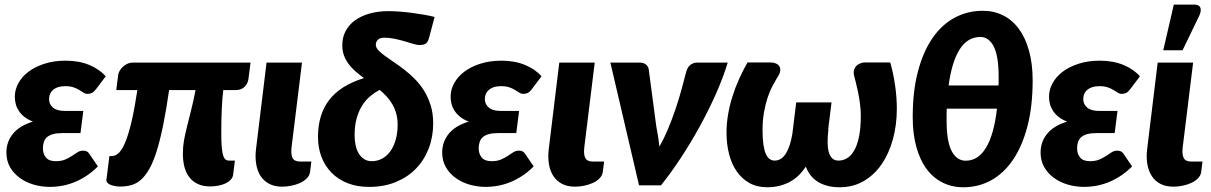

<svg xmlns="http://www.w3.org/2000/svg" viewBox="-20 -782 5109 810"><path d="M386 -407Q376 -393.5 367.8 -389.8Q359.5 -386 349.5 -386Q340.5 -386 332.8 -391Q325 -396 314.8 -402.2Q304.5 -408.5 290.5 -413.5Q276.5 -418.5 255 -418.5Q223 -418.5 205 -403.8Q187 -389 187 -363.5Q187 -342.5 203.5 -328.2Q220 -314 254.5 -314H331.5L319.5 -220.5H242.5Q219 -220.5 203.2 -216Q187.5 -211.5 178.2 -203.2Q169 -195 165 -183Q161 -171 161 -156Q161 -133 173.8 -117.5Q186.5 -102 215 -102Q239 -102 255 -109Q271 -116 283.5 -124.2Q296 -132.5 306.8 -139.5Q317.5 -146.5 331 -146.5Q348.5 -146.5 356.5 -133.5L393 -80Q366.5 -53.5 339 -36.5Q311.5 -19.5 285 -10Q258.5 -0.5 234.5 3Q210.5 6.5 192 6.5Q155.5 6.5 122 -3.2Q88.5 -13 63 -31.8Q37.5 -50.5 22.2 -77.2Q7 -104 7 -138.5Q7 -184 35 -218Q63 -252 119 -269Q97 -277.5 82.5 -289.2Q68 -301 59 -315Q50 -329 46.2 -344Q42.5 -359 42.5 -374Q42.5 -403.5 57.5 -431Q72.5 -458.5 100.2 -479.5Q128 -500.5 167.8 -513.2Q207.5 -526 257 -526Q313.5 -526 357 -507.8Q400.5 -489.5 426 -460Z M1037 -518 1028 -448Q1025.5 -429.5 1011.8 -415.8Q998 -402 975.5 -402H922Q918 -371 915.8 -326.8Q913.5 -282.5 913.5 -218.5Q913.5 -181 915.8 -158.5Q918 -136 922.2 -124Q926.5 -112 932.5 -108.2Q938.5 -104.5 946 -104.5H971L963.5 -45Q962 -33 953.2 -23.8Q944.5 -14.5 931.2 -8.2Q918 -2 901.2 1.2Q884.5 4.5 867 4.5Q837 4.5 815.2 -5.5Q793.5 -15.5 779.2 -33.8Q765 -52 758.2 -77.5Q751.5 -103 751.5 -133.5Q751.5 -163 756.2 -189.5Q761 -216 768.5 -246.2Q776 -276.5 785.5 -313.8Q795 -351 805 -402H693.5Q681 -316 668 -252.5Q655 -189 640.8 -143.8Q626.5 -98.5 610.2 -69.8Q594 -41 575.2 -24.2Q556.5 -7.5 534.5 -1.2Q512.5 5 486.5 5Q477 5 466.5 3.2Q456 1.5 447.5 -1.8Q439 -5 433.5 -10.5Q428 -16 429 -23.5L441.5 -123.5H451.5Q468 -123.5 482.5 -138.2Q497 -153 510.2 -186.2Q523.5 -219.5 535.8 -272.5Q548 -325.5 559.5 -402H470.5L478.5 -465.5Q479.5 -474 484.8 -483.2Q490 -492.5 498.2 -500.2Q506.5 -508 517.5 -513Q528.5 -518 542 -518Z M1104.5 -518H1254L1210 -160.5Q1206.5 -130.5 1214.2 -115.5Q1222 -100.5 1245.5 -100.5H1293.5L1288 -56.5Q1286 -41.5 1274.5 -29.8Q1263 -18 1246 -10.2Q1229 -2.5 1209.2 1.5Q1189.5 5.5 1171 5.5Q1138.5 5.5 1115.8 -6.5Q1093 -18.5 1079.2 -39.8Q1065.5 -61 1060.8 -90Q1056 -119 1060 -152.5Z M1790 -622Q1785 -604 1776 -598Q1767 -592 1749.5 -592Q1739.5 -592 1723.5 -596.8Q1707.5 -601.5 1687.8 -607.5Q1668 -613.5 1646 -618.2Q1624 -623 1602 -623Q1583 -623 1574.2 -614.2Q1565.5 -605.5 1565.5 -593.5Q1565.5 -581.5 1576 -570.2Q1586.5 -559 1603.5 -546.5Q1620.5 -534 1642.2 -519.5Q1664 -505 1686.5 -487.5Q1709 -470 1730.8 -448Q1752.5 -426 1769.5 -398.5Q1786.5 -371 1797 -337.2Q1807.5 -303.5 1807.5 -261.5Q1807.5 -205 1788.8 -156Q1770 -107 1735.2 -71Q1700.5 -35 1650.2 -14.2Q1600 6.5 1537 6.5Q1486.5 6.5 1446.5 -9.2Q1406.5 -25 1378.8 -53.2Q1351 -81.5 1336.2 -120Q1321.5 -158.5 1321.5 -204.5Q1321.5 -299 1369 -360.5Q1416.5 -422 1515.5 -452.5Q1497 -466 1480.5 -480.2Q1464 -494.5 1451.5 -511Q1439 -527.5 1431.5 -547Q1424 -566.5 1424 -591Q1424 -624.5 1438.2 -651.2Q1452.5 -678 1478.2 -696.5Q1504 -715 1539.8 -725Q1575.5 -735 1618 -735Q1641 -735 1667 -733Q1693 -731 1719.2 -727.5Q1745.5 -724 1769.8 -719.8Q1794 -715.5 1813.5 -710.5ZM1657.5 -256.5Q1657.5 -282 1651.5 -303.2Q1645.5 -324.5 1635.2 -342.2Q1625 -360 1611 -375Q1597 -390 1581.5 -403Q1561 -392 1541.8 -376Q1522.5 -360 1508 -337Q1493.5 -314 1484.8 -283.2Q1476 -252.5 1476 -212Q1476 -189.5 1480.2 -169.5Q1484.5 -149.5 1493.5 -134.5Q1502.5 -119.5 1516.2 -110.8Q1530 -102 1549 -102Q1572 -102 1592 -112.8Q1612 -123.5 1626.5 -143.5Q1641 -163.5 1649.2 -192.2Q1657.5 -221 1657.5 -256.5Z M2224.5 -407Q2214.5 -393.5 2206.2 -389.8Q2198 -386 2188 -386Q2179 -386 2171.2 -391Q2163.5 -396 2153.2 -402.2Q2143 -408.5 2129 -413.5Q2115 -418.5 2093.5 -418.5Q2061.5 -418.5 2043.5 -403.8Q2025.5 -389 2025.5 -363.5Q2025.5 -342.5 2042 -328.2Q2058.5 -314 2093 -314H2170L2158 -220.5H2081Q2057.5 -220.5 2041.8 -216Q2026 -211.5 2016.8 -203.2Q2007.5 -195 2003.5 -183Q1999.5 -171 1999.5 -156Q1999.5 -133 2012.2 -117.5Q2025 -102 2053.5 -102Q2077.5 -102 2093.5 -109Q2109.5 -116 2122 -124.2Q2134.5 -132.5 2145.2 -139.5Q2156 -146.5 2169.5 -146.5Q2187 -146.5 2195 -133.5L2231.5 -80Q2205 -53.5 2177.5 -36.5Q2150 -19.5 2123.5 -10Q2097 -0.5 2073 3Q2049 6.5 2030.5 6.5Q1994 6.5 1960.5 -3.2Q1927 -13 1901.5 -31.8Q1876 -50.5 1860.8 -77.2Q1845.5 -104 1845.5 -138.5Q1845.5 -184 1873.5 -218Q1901.5 -252 1957.5 -269Q1935.5 -277.5 1921 -289.2Q1906.5 -301 1897.5 -315Q1888.5 -329 1884.8 -344Q1881 -359 1881 -374Q1881 -403.5 1896 -431Q1911 -458.5 1938.8 -479.5Q1966.5 -500.5 2006.2 -513.2Q2046 -526 2095.5 -526Q2152 -526 2195.5 -507.8Q2239 -489.5 2264.5 -460Z M2339.5 -518H2489L2445 -160.5Q2441.5 -130.5 2449.2 -115.5Q2457 -100.5 2480.5 -100.5H2528.5L2523 -56.5Q2521 -41.5 2509.5 -29.8Q2498 -18 2481 -10.2Q2464 -2.5 2444.2 1.5Q2424.5 5.5 2406 5.5Q2373.5 5.5 2350.8 -6.5Q2328 -18.5 2314.2 -39.8Q2300.5 -61 2295.8 -90Q2291 -119 2295 -152.5Z M3050 -518Q3031.5 -456.5 3001 -387.5Q2970.5 -318.5 2932.8 -249.8Q2895 -181 2852.8 -116.8Q2810.5 -52.5 2768.5 0H2676L2555 -518H2678.5Q2694.5 -518 2704.2 -510.5Q2714 -503 2716.5 -491.5L2748.5 -250.5Q2753 -228 2756.2 -206.5Q2759.5 -185 2762 -163.5Q2782 -199 2798.8 -239.2Q2815.5 -279.5 2829.5 -320.8Q2843.5 -362 2854.5 -402Q2865.5 -442 2874.5 -477.5Q2880.5 -500 2893.5 -509Q2906.5 -518 2921 -518Z M3248 -104.5Q3263.5 -104.5 3275.8 -113Q3288 -121.5 3297 -136.8Q3306 -152 3312.5 -173Q3319 -194 3323 -219L3339 -350H3488L3474 -237H3475Q3471.5 -208.5 3471.5 -184Q3471.5 -159.5 3476 -142Q3480.5 -124.5 3490.5 -114.5Q3500.5 -104.5 3518 -104.5Q3535.5 -104.5 3552.2 -113.8Q3569 -123 3582.2 -144.8Q3595.5 -166.5 3603.5 -203Q3611.5 -239.5 3611.5 -294Q3611.5 -319 3608 -345.2Q3604.5 -371.5 3599.8 -394Q3595 -416.5 3590.8 -433.2Q3586.5 -450 3585 -456Q3579.5 -473.5 3582.8 -485.5Q3586 -497.5 3593.5 -504.8Q3601 -512 3610.5 -515.2Q3620 -518.5 3627.5 -518.5H3735.5Q3742 -497.5 3747.2 -472.5Q3752.5 -447.5 3756.2 -421.5Q3760 -395.5 3761.8 -370.2Q3763.5 -345 3763.5 -323.5Q3763.5 -254.5 3746.8 -194Q3730 -133.5 3699 -88.5Q3668 -43.5 3623.2 -17.8Q3578.5 8 3523 8Q3492 8 3468.2 1.2Q3444.5 -5.5 3427.2 -17Q3410 -28.5 3398.2 -44.5Q3386.5 -60.5 3379.5 -79Q3367.5 -60.5 3351.8 -44.5Q3336 -28.5 3316 -17Q3296 -5.5 3271.2 1.2Q3246.5 8 3216.5 8Q3173.5 8 3141.5 -10Q3109.5 -28 3088 -59Q3066.5 -90 3055.8 -132Q3045 -174 3045 -222Q3045 -260 3051.5 -298.5Q3058 -337 3069.8 -374.5Q3081.5 -412 3097.8 -448.2Q3114 -484.5 3133.5 -518.5H3231Q3241 -518.5 3251.2 -515Q3261.5 -511.5 3267.2 -503.5Q3273 -495.5 3271.5 -482.8Q3270 -470 3257 -451.5Q3248.5 -437.5 3238 -417.5Q3227.5 -397.5 3218.5 -370.5Q3209.5 -343.5 3203.2 -309.2Q3197 -275 3197 -232.5Q3197 -195.5 3200.8 -171Q3204.5 -146.5 3211.2 -131.8Q3218 -117 3227.5 -110.8Q3237 -104.5 3248 -104.5Z M4126 -736.5Q4173 -736.5 4212 -717Q4251 -697.5 4278.5 -660Q4306 -622.5 4321.2 -567.8Q4336.5 -513 4336.5 -443Q4336.5 -333.5 4314.5 -249.2Q4292.5 -165 4253.5 -107.8Q4214.5 -50.5 4161 -21.2Q4107.5 8 4044 8Q3996 8 3956.5 -11.8Q3917 -31.5 3889 -69.2Q3861 -107 3845.8 -162.2Q3830.5 -217.5 3830.5 -288.5Q3830.5 -398 3852.8 -481.5Q3875 -565 3914.2 -621.8Q3953.5 -678.5 4007.8 -707.5Q4062 -736.5 4126 -736.5ZM4054 -104Q4107 -104 4140.2 -159.5Q4173.5 -215 4186 -323.5H3974Q3973.5 -311 3973.5 -298Q3973.5 -285 3973.5 -272Q3973.5 -185 3995 -144.5Q4016.5 -104 4054 -104ZM4116 -626Q4062 -626 4028.8 -574Q3995.5 -522 3982 -421.5H4192.5Q4193 -430.5 4193 -439.5Q4193 -448.5 4193 -458.5Q4193 -545 4172.5 -585.5Q4152 -626 4116 -626Z M4749 -407Q4739 -393.5 4730.8 -389.8Q4722.5 -386 4712.5 -386Q4703.5 -386 4695.8 -391Q4688 -396 4677.8 -402.2Q4667.5 -408.5 4653.5 -413.5Q4639.5 -418.5 4618 -418.5Q4586 -418.5 4568 -403.8Q4550 -389 4550 -363.5Q4550 -342.5 4566.5 -328.2Q4583 -314 4617.5 -314H4694.5L4682.5 -220.5H4605.5Q4582 -220.5 4566.2 -216Q4550.5 -211.5 4541.2 -203.2Q4532 -195 4528 -183Q4524 -171 4524 -156Q4524 -133 4536.8 -117.5Q4549.5 -102 4578 -102Q4602 -102 4618 -109Q4634 -116 4646.5 -124.2Q4659 -132.5 4669.8 -139.5Q4680.5 -146.5 4694 -146.5Q4711.5 -146.5 4719.5 -133.5L4756 -80Q4729.5 -53.5 4702 -36.5Q4674.5 -19.5 4648 -10Q4621.5 -0.5 4597.5 3Q4573.5 6.5 4555 6.5Q4518.5 6.5 4485 -3.2Q4451.5 -13 4426 -31.8Q4400.5 -50.5 4385.2 -77.2Q4370 -104 4370 -138.5Q4370 -184 4398 -218Q4426 -252 4482 -269Q4460 -277.5 4445.5 -289.2Q4431 -301 4422 -315Q4413 -329 4409.2 -344Q4405.5 -359 4405.5 -374Q4405.5 -403.5 4420.5 -431Q4435.5 -458.5 4463.2 -479.5Q4491 -500.5 4530.8 -513.2Q4570.5 -526 4620 -526Q4676.5 -526 4720 -507.8Q4763.5 -489.5 4789 -460Z M4815.5 0ZM4864 -518H5013.5L4969.5 -160.5Q4966 -130.5 4973.8 -115.5Q4981.5 -100.5 5005 -100.5H5053L5047.5 -56.5Q5045.5 -41.5 5034 -29.8Q5022.5 -18 5005.5 -10.2Q4988.5 -2.5 4968.8 1.5Q4949 5.5 4930.5 5.5Q4898 5.5 4875.2 -6.5Q4852.5 -18.5 4838.8 -39.8Q4825 -61 4820.2 -90Q4815.5 -119 4819.5 -152.5ZM4887.5 -570 4932 -762.5H5019Q5038.5 -762.5 5043.8 -750.2Q5049 -738 5040 -717L4969 -570Z"/></svg>

Font: Lato Black
Style: Italic
Weight: 900
Italic angle: -7°
Designer: Lukasz Dziedzic
Foundry: tyPoland Lukasz Dziedzic
Version: Version 2.007; 2014-02-27